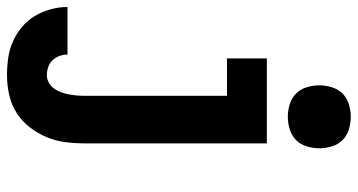

<svg xmlns="http://www.w3.org/2000/svg" viewBox="-266 -543 1023 549"><g transform="rotate(90 245.5 -268.5)"><path d="M185 223Q161 223 136.5 219.5Q112 216 89.5 206Q67 196 48 180Q29 164 16.5 143Q4 122 -2.5 98Q-9 74 -9 50H127Q127 62 131 73Q135 84 143 92.5Q151 101 162.5 105Q174 109 185 109Q197 109 207 103.5Q217 98 224 88.5Q231 79 235 68Q239 57 241 45.5Q243 34 244 23Q245 12 245 0V-406H138V-520H381V0Q381 28 377.5 56Q374 84 363 110Q352 136 334.5 158.5Q317 181 293 196Q269 211 241 217Q213 223 185 223ZM305 -580Q287 -580 269 -585.5Q251 -591 238.5 -603.5Q226 -616 220.5 -634Q215 -652 215 -670Q215 -688 220.5 -706Q226 -724 238.5 -736.5Q251 -749 269 -754.5Q287 -760 305 -760Q323 -760 341 -754.5Q359 -749 371.5 -736.5Q384 -724 389.5 -706Q395 -688 395 -670Q395 -652 389.5 -634Q384 -616 371.5 -603.5Q359 -591 341 -585.5Q323 -580 305 -580Z"/></g></svg>

Font: Iosevka Heavy
Style: Regular
Weight: 900
Monospace: yes
Designer: Belleve Invis
Foundry: Belleve Invis
Version: Version 32.5.0; ttfautohint (v1.8.4)